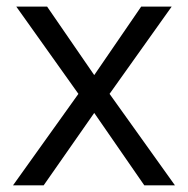

<svg xmlns="http://www.w3.org/2000/svg" viewBox="-20 -555 564 575"><path d="M214.8 -273.9 28.8 -535.2H121.1L262.2 -330.1L402.8 -535.2H494.1L308.1 -273.9L503.9 0H412.1L262.2 -216.8L110.8 0H19Z"/></svg>

Font: f1_56222 
Style: Regular
Weight: 400
Foundry: Ascender Corporation
Version: Version 1.10